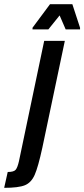

<svg xmlns="http://www.w3.org/2000/svg" viewBox="-119 -706 404 921"><path d="M-28 67 93 -510H192L84 3Q64 95 47.5 132.5Q31 170 0.5 182.5Q-30 195 -99 195L-82 119Q-53 119 -44 108.5Q-35 98 -28 67ZM37 -565V-573L121 -686H228L265 -573V-565H196L167 -632L113 -565Z"/></svg>

Font: Saira Ultra Condensed
Style: Bold Italic
Weight: 700
Width: 1
Italic angle: -12°
Designer: Hector Gatti with collaboration of the Omnibus-Type team
Foundry: Omnibus-Type
Version: Version 1.001; ttfautohint (v1.8)